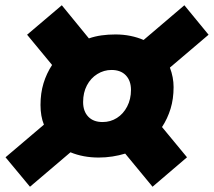

<svg xmlns="http://www.w3.org/2000/svg" viewBox="-20 -699 813 730"><path d="M94 11 1 -101 147 -225Q134 -257 134 -300Q134 -345 145.5 -382.5Q157 -420 178 -452L83 -567L215 -679L318 -553Q341 -561 366 -564.5Q391 -568 419 -568Q449 -568 476 -562.5Q503 -557 526 -547L681 -679L773 -567L626 -442Q640 -405 640 -368Q640 -323 628.5 -285.5Q617 -248 596 -216L691 -101L560 11L456 -115Q433 -108 407.5 -104Q382 -100 355 -100Q326 -100 299 -105Q272 -110 248 -120ZM370 -235Q400 -235 424.5 -250.5Q449 -266 463.5 -294Q478 -322 478 -357Q478 -392 458.5 -412.5Q439 -433 404 -433Q375 -433 350 -417.5Q325 -402 310.5 -374.5Q296 -347 296 -311Q296 -276 315.5 -255.5Q335 -235 370 -235Z"/></svg>

Font: Gantari Black
Style: Italic
Weight: 900
Italic angle: -10°
Version: Version 1.000